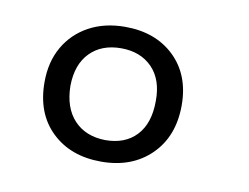

<svg xmlns="http://www.w3.org/2000/svg" viewBox="-45 -794 536 414"><g transform="rotate(10 222.5 -586.5)"><path d="M198 -439Q131 -439 89.7 -478.7Q48.3 -518.3 48.3 -587Q48.3 -631.3 67.3 -664.3Q86.3 -697.3 120.3 -715.8Q154.3 -734.3 199.3 -734.3Q266 -734.3 307.2 -694.7Q348.3 -655 348.3 -588.7Q348.3 -520.7 306.8 -479.8Q265.3 -439 198 -439ZM198.7 -486.3Q242.3 -486.3 267 -512.8Q291.7 -539.3 291.7 -588Q292.3 -635 266.7 -661.2Q241 -687.3 198.7 -687.3Q156 -687.3 130.7 -661.5Q105.3 -635.7 104.7 -588.7Q105.3 -540.7 130.5 -513.8Q155.7 -487 198.7 -486.3Z"/></g></svg>

Font: Bitter Thin
Style: Regular
Weight: 100
Designer: Sol Matas, and Bitter project Authors
Foundry: Sol Matas
Version: Version 2.002